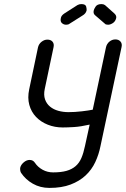

<svg xmlns="http://www.w3.org/2000/svg" viewBox="-20 -922 616 940"><path d="M472 -207Q464 -166 446.5 -128.5Q429 -91 399 -63Q369 -35 325.5 -18.5Q282 -2 222 -2Q177 -2 141 -22.5Q105 -43 83 -76Q80 -81 79 -88.5Q78 -96 79 -101Q82 -115 96 -127Q110 -139 125 -139Q142 -139 151 -125Q165 -104 188.5 -91Q212 -78 240 -78Q279 -78 305.5 -85.5Q332 -93 350 -108.5Q368 -124 378.5 -148.5Q389 -173 396 -207L419 -312Q375 -302 342.5 -300Q310 -298 287 -298Q248 -298 214 -311.5Q180 -325 156.5 -349.5Q133 -374 123.5 -408.5Q114 -443 123 -485L166 -690Q170 -707 183.5 -717.5Q197 -728 212 -728Q229 -728 237.5 -717.5Q246 -707 242 -690L199 -486Q193 -457 200.5 -435.5Q208 -414 225 -400Q242 -386 265.5 -379.5Q289 -373 315 -373Q330 -373 347 -374Q364 -375 380.5 -377Q397 -379 411 -381Q425 -383 434 -385L499 -691Q503 -708 516 -718.5Q529 -729 545 -729Q561 -729 570 -718.5Q579 -708 575 -691ZM540 -856Q551 -846 549 -834Q545 -817 532.5 -809Q520 -801 510 -801Q503 -801 497 -803L447 -846Q435 -855 439 -871Q440 -877 448 -889.5Q456 -902 477 -902Q487 -902 494 -897ZM295 -856Q280 -846 278 -834Q274 -817 283 -809Q292 -801 303 -801Q310 -801 316 -803L384 -846Q400 -855 404 -871Q405 -877 402 -889.5Q399 -902 378 -902Q368 -902 359 -897Z"/></svg>

Font: VDS Compensated
Style: Light Italic
Weight: 300
Italic angle: -12°
Designer: artmaker
Foundry: artmaker
Version: Version 1.000 2012 initial release